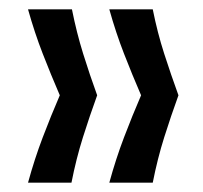

<svg xmlns="http://www.w3.org/2000/svg" viewBox="-20 -473 435 411"><path d="M307 -82H214Q228 -133 245.5 -179Q263 -225 282 -269Q263 -313 245.5 -358Q228 -403 214 -453H307Q317 -403 331.5 -358Q346 -313 362 -269Q346 -225 331.5 -179Q317 -133 307 -82ZM133 -82H40Q54 -133 71.5 -179Q89 -225 108 -269Q89 -313 71.5 -358Q54 -403 40 -453H134Q144 -403 158 -358Q172 -313 188 -269Q172 -225 157.5 -179Q143 -133 133 -82Z"/></svg>

Font: Bricolage Grotesque 24pt
Style: Regular
Weight: 400
Designer: Mathieu Triay
Foundry: Atelier Triay
Version: Version 1.001;gftools[0.9.33.dev8+g029e19f]